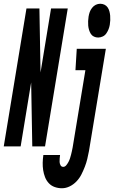

<svg xmlns="http://www.w3.org/2000/svg" viewBox="-67 -780 608 1023"><path d="M456 -580Q444 -580 433.5 -585Q423 -590 417 -599.5Q411 -609 407.5 -620.5Q404 -632 403 -643.5Q402 -655 402.5 -667.5Q403 -680 405 -692Q407 -704 411 -715.5Q415 -727 423.5 -738Q432 -749 443.5 -754.5Q455 -760 467 -760Q479 -760 489.5 -755Q500 -750 506.5 -740.5Q513 -731 516 -719.5Q519 -708 520 -696.5Q521 -685 520.5 -672.5Q520 -660 518 -648Q516 -636 511.5 -624.5Q507 -613 499.5 -602Q492 -591 480 -585.5Q468 -580 456 -580ZM-47 0 74 -735H143L149 -394L205 -735H294L173 0H105L99 -341L43 0ZM263 223Q243 223 224.5 216.5Q206 210 193 196Q180 182 173 164Q166 146 163 126.5Q160 107 160.5 87Q161 67 164 46H253Q252 55 251 64.5Q250 74 250.5 83Q251 92 255.5 100.5Q260 109 270 109Q279 109 286 100.5Q293 92 298 82.5Q303 73 306 63.5Q309 54 311.5 44.5Q314 35 316 25.5Q318 16 320 6L388 -406H335L342 -520H497L407 25Q403 46 398 67Q393 88 385 108.5Q377 129 367 149Q357 169 341 186Q325 203 304.5 213Q284 223 263 223Z"/></svg>

Font: Iosevka SS18 Heavy
Style: Italic
Weight: 900
Italic angle: -9°
Monospace: yes
Designer: Belleve Invis
Foundry: Belleve Invis
Version: Version 25.1.1; ttfautohint (v1.8.4)